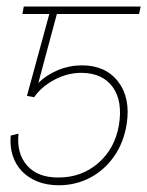

<svg xmlns="http://www.w3.org/2000/svg" viewBox="-20 -548 443 577"><path d="M82.5 -255.9 61 -259.8 134.3 -528.3H402.8L397.9 -505.9H150.9L95.2 -298.8Q120.1 -323.2 154.5 -337.4Q189 -351.6 226.1 -351.6Q297.4 -351.6 335 -302.7Q372.6 -253.9 360.8 -175.8Q352.1 -120.1 323.2 -78.6Q294.4 -37.1 251.7 -14.4Q209 8.3 157.7 8.8Q121.6 8.8 93.5 -2.2Q65.4 -13.2 46.1 -33.2Q26.9 -53.2 18.1 -80.6Q9.3 -107.9 12.2 -140.6L35.6 -146.5Q29.3 -86.9 61.5 -50.5Q93.8 -14.2 154.8 -14.6Q224.6 -14.2 274.9 -57.6Q325.2 -101.1 337.4 -171.9Q349.1 -243.7 319.1 -285.9Q289.1 -328.1 226.1 -329.1Q184.6 -329.6 145 -309.1Q105.5 -288.6 82.5 -255.9ZM172.4 -528.3 168.5 -505.9H47.4L51.3 -528.3Z"/></svg>

Font: Inter 20pt Thin
Style: Italic
Weight: 250
Italic angle: -9.3988°
Version: Version 4.001;git-66647c0bb